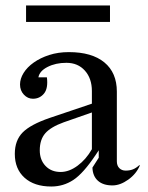

<svg xmlns="http://www.w3.org/2000/svg" viewBox="-20 -670 541 700"><path d="M317 -59 340 -95V-122L330 -107Q284 -38 247.5 -14Q211 10 167 10Q105 10 69.5 -22Q34 -54 34 -109Q34 -158 62.5 -187Q91 -216 161 -240L315 -292V-338Q315 -384 289.5 -412.5Q264 -441 222 -441Q183 -441 153.5 -426Q124 -411 120 -388H151Q156 -348 140.5 -329Q125 -310 100 -310Q81 -310 67 -325Q53 -340 53 -362Q53 -383 66 -404Q79 -425 103 -442Q127 -459 159.5 -469.5Q192 -480 231 -480Q315 -480 360.5 -442.5Q406 -405 406 -336V-82Q406 -66 415 -57Q424 -48 438 -48Q453 -48 464.5 -52.5Q476 -57 488 -68L490 -67Q477 -36 447.5 -15Q418 6 390 6Q356 6 337 -11Q318 -28 317 -59ZM125 -122Q125 -87 146 -65Q167 -43 201 -43Q232 -43 263 -66Q294 -89 315 -126V-260L212 -224Q165 -207 145 -184Q125 -161 125 -122ZM75 -650H381V-590H75Z"/></svg>

Font: Redaction
Style: Regular
Weight: 400
Designer: Jeremy Mickel / Forest Young
Foundry: MCKL
Version: Version 2.001; Redaction